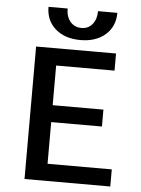

<svg xmlns="http://www.w3.org/2000/svg" viewBox="-58 -904 699 950"><g transform="rotate(5 291.5 -429.5)"><path d="M144 -859H239Q239 -818 260 -793.5Q281 -769 315 -769Q349 -769 369.5 -794Q390 -819 390 -859H486Q486 -791 439 -750Q392 -709 315 -709Q238 -709 191 -750Q144 -791 144 -859ZM526 -85V0H100V-658H497V-573H207V-376H459V-292H207V-85Z"/></g></svg>

Font: Ysabeau Infant Semibold
Style: Regular
Weight: 600
Designer: Christian Thalmann (Catharsis Fonts)
Version: Version 0.003